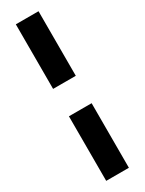

<svg xmlns="http://www.w3.org/2000/svg" viewBox="-265 -840 823 1092"><g transform="rotate(-30 147.0 -294.0)"><path d="M72 -204H221V220H72ZM72 -808H221V-384H72Z"/></g></svg>

Font: Encode Sans Narrow
Style: Bold
Weight: 700
Designer: Pablo Impallari, Andres Torresi
Foundry: Pablo Impallari, Andres Torresi
Version: Version 1.000; ttfautohint (v1.00) -l 8 -r 50 -G 200 -x 14 -